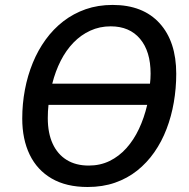

<svg xmlns="http://www.w3.org/2000/svg" viewBox="-20 -745 763 775"><path d="M333.5 9.8Q247.6 9.8 188.7 -24.4Q129.9 -58.6 99.9 -120.6Q69.8 -182.6 69.8 -266.6Q69.8 -326.2 80.6 -383.1Q91.3 -439.9 112.3 -491.2Q133.3 -542.5 164.3 -585.2Q195.3 -627.9 235.8 -659.2Q276.4 -690.4 325.9 -707.8Q375.5 -725.1 434.6 -725.1Q557.1 -725.1 624.3 -651.1Q691.4 -577.1 691.4 -447.3Q691.4 -388.7 681.6 -332Q671.9 -275.4 652.3 -224.4Q632.8 -173.3 603 -130.6Q573.2 -87.9 533.7 -56.4Q494.1 -24.9 444.3 -7.6Q394.5 9.8 333.5 9.8ZM338.4 -76.7Q384.3 -76.7 422.4 -95.2Q460.4 -113.8 490.2 -147Q520 -180.2 541 -224.9Q562 -269.5 574.2 -321.8H175.8Q174.3 -309.6 173.6 -295.4Q172.9 -281.2 172.9 -268.1Q172.9 -208 192.6 -165Q212.4 -122.1 249.3 -99.4Q286.1 -76.7 338.4 -76.7ZM190.9 -407.2H585.4Q586.4 -416 587.2 -426.3Q587.9 -436.5 587.9 -447.8Q587.9 -537.6 545.4 -588.1Q502.9 -638.7 426.8 -638.7Q382.3 -638.7 344.5 -621.3Q306.6 -604 276.6 -573Q246.6 -542 225.1 -499.8Q203.6 -457.5 190.9 -407.2Z"/></svg>

Font: Open Sans Medium
Style: Italic
Weight: 500
Italic angle: -12°
Designer: Monotype Design Team
Foundry: Monotype Imaging Inc.
Version: Version 3.000